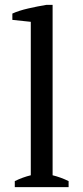

<svg xmlns="http://www.w3.org/2000/svg" viewBox="-20 -772 341 792"><path d="M263 0H41V-25Q74 -41 107 -49V-682L31 -690V-716Q57 -728 96 -737Q135 -746 172 -752H197V-49Q230 -41 263 -25Z"/></svg>

Font: PT Serif
Style: Regular
Weight: 400
Designer: A.Korolkova, O.Umpeleva, V.Yefimov
Foundry: ParaType Ltd
Version: Version 1.000W OFL; ttfautohint (v1.6)